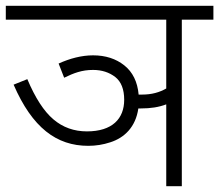

<svg xmlns="http://www.w3.org/2000/svg" viewBox="-20 -642 756 662"><path d="M201.2 -374C234.4 -390.1 262.2 -400.9 300.8 -400.9C331.1 -400.9 356.4 -392.6 377.4 -376.5C397.9 -360.4 408.2 -334 408.2 -297.9C408.2 -232.9 367.2 -189 279.8 -189C235.4 -189 196.8 -202.6 164.1 -230.5C131.3 -258.3 101.6 -304.2 74.2 -369.1L26.9 -350.1C91.3 -201.7 174.8 -139.2 284.2 -139.2C310.1 -139.2 335.4 -143.1 360.4 -151.4C409.2 -167 447.8 -204.1 457 -268.1H457.5H458.5H459.5H460.4H460.9H465.8C499.5 -268.1 527.8 -272.5 553.2 -282.2V0H606.9V-574.2H715.8V-622.1H0V-574.2H553.2V-336.9C530.3 -323.7 503.4 -315.9 470.2 -315.9H469.7H469.2H468.3H466.8H466.3H459.5H458C454.1 -359.9 437.5 -393.6 408.7 -416.5C379.9 -439.5 343.8 -451.2 300.8 -451.2C261.2 -451.2 220.7 -440.4 182.1 -422.9Z"/></svg>

Font: Noto Reveo Sans
Style: Regular
Weight: 300
Designer: Monotype Design Team
Foundry: Monotype Imaging Inc.
Version: Version 2.007